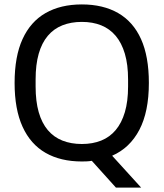

<svg xmlns="http://www.w3.org/2000/svg" viewBox="-20 -718 740 868"><path d="M504 130 395 9Q384 11 372.5 11.5Q361 12 350 12Q254 12 186 -27Q118 -66 82 -145Q46 -224 46 -343Q46 -463 82 -541.5Q118 -620 186 -659Q254 -698 350 -698Q446 -698 514 -659Q582 -620 617.5 -541.5Q653 -463 653 -343Q653 -213 610 -131Q567 -49 487 -14L618 130ZM350 -67Q399 -67 437.5 -82.5Q476 -98 503 -130Q530 -162 544.5 -211Q559 -260 559 -327V-359Q559 -426 544.5 -475Q530 -524 503 -556Q476 -588 437.5 -603.5Q399 -619 350 -619Q301 -619 262 -603.5Q223 -588 196 -556Q169 -524 155 -475Q141 -426 141 -359V-327Q141 -260 155 -211Q169 -162 196 -130Q223 -98 262 -82.5Q301 -67 350 -67Z"/></svg>

Font: Archivo SemiCondensed
Style: Regular
Weight: 400
Width: 4
Designer: Hector Gatti
Foundry: Omnibus-Type
Version: Version 2.001